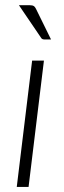

<svg xmlns="http://www.w3.org/2000/svg" viewBox="-20 -736 252 756"><path d="M46 0ZM153 -497.5 92.5 0H46L106.5 -497.5ZM97 -715.5Q108 -715.5 113.2 -712Q118.5 -708.5 122.5 -699.5L181 -580.5H156Q150.5 -580.5 146.8 -582.2Q143 -584 140.5 -589L54.5 -715.5Z"/></svg>

Font: Lato Light
Style: Italic
Weight: 300
Italic angle: -7°
Designer: Lukasz Dziedzic
Foundry: tyPoland Lukasz Dziedzic
Version: Version 2.007; 2014-02-27